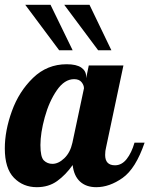

<svg xmlns="http://www.w3.org/2000/svg" viewBox="-33 -772 621 798"><path d="M72 -752H177L269 -563H213ZM234 -752H339L430 -563H375ZM-13 -155Q-13 -229 16.5 -310.5Q46 -392 104.5 -448.5Q163 -505 244 -505Q285 -505 305 -491Q325 -477 325 -454V-447L336 -500H480L408 -160Q404 -145 404 -128Q404 -85 445 -85Q473 -85 493.5 -111Q514 -137 526 -179H568Q531 -71 476.5 -32.5Q422 6 367 6Q325 6 299.5 -17.5Q274 -41 269 -86Q240 -45 204.5 -19.5Q169 6 120 6Q63 6 25 -33Q-13 -72 -13 -155ZM268 -179 316 -405Q316 -418 306 -430.5Q296 -443 275 -443Q235 -443 203 -396.5Q171 -350 153 -284.5Q135 -219 135 -169Q135 -119 149.5 -105Q164 -91 185 -91Q210 -91 234.5 -114.5Q259 -138 268 -179Z"/></svg>

Font: Lobster
Style: Regular
Weight: 400
Designer: Impallari Type
Foundry: Impallari Type
Version: Version 2.100